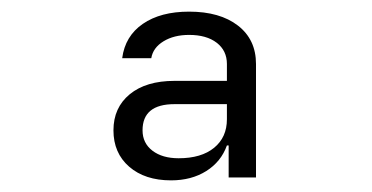

<svg xmlns="http://www.w3.org/2000/svg" viewBox="-20 -760 640 330"><path d="M274 -450Q229 -450 202 -473.5Q175 -497 175 -536Q175 -575 203 -598Q231 -621 280 -621H370V-650Q370 -673 352.5 -686.5Q335 -700 305 -700Q279 -700 261 -689Q243 -678 240 -660H190Q195 -698 225.5 -719Q256 -740 305 -740Q358 -740 389 -716Q420 -692 420 -650V-455H373V-510H370Q360 -482 334.5 -466Q309 -450 274 -450ZM287 -488Q326 -488 348 -506Q370 -524 370 -555V-581H280Q225 -581 225 -536Q225 -514 242 -501Q259 -488 287 -488Z"/></svg>

Font: JetBrainsMono NFM
Style: Regular
Weight: 400
Monospace: yes
Designer: Philipp Nurullin, Konstantin Bulenkov
Foundry: JetBrains
Version: Version 2.304; ttfautohint (v1.8.4.7-5d5b);Nerd Fonts 3.3.0